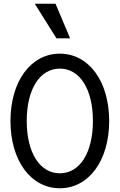

<svg xmlns="http://www.w3.org/2000/svg" viewBox="-20 -997 640 1027"><path d="M300 10C455 10 564 -138 564 -350C564 -562 455 -710 300 -710C145 -710 36 -562 36 -350C36 -138 145 10 300 10ZM300 -70C193 -70 123 -180 123 -350C123 -520 193 -630 300 -630C407 -630 477 -520 477 -350C477 -180 407 -70 300 -70ZM355 -792 277 -977H166L282 -792Z"/></svg>

Font: CommitMono
Style: 400Regular
Weight: 400
Monospace: yes
Designer: Eigil Nikolajsen
Foundry: Eigil Nikolajsen
Version: Version 1.143